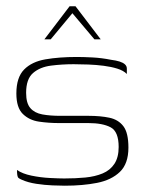

<svg xmlns="http://www.w3.org/2000/svg" viewBox="-20 -585 458 610"><path d="M186 5Q172 5 147 4Q122 3 95.5 -1Q69 -5 49 -14Q42 -17 39 -19.5Q36 -22 35 -28.5Q34 -35 34 -45Q51 -33 80 -27Q109 -21 138.5 -19.5Q168 -18 184 -18Q220 -18 251 -21Q282 -24 306 -34Q330 -44 343.5 -64.5Q357 -85 357 -118Q357 -167 331.5 -180.5Q306 -194 261 -194H167Q135 -194 104 -198.5Q73 -203 52.5 -223Q32 -243 32 -288Q32 -339 56.5 -364Q81 -389 124.5 -396.5Q168 -404 224 -404Q245 -404 274 -402.5Q303 -401 333 -395Q349 -393 360 -389.5Q371 -386 377 -380.5Q383 -375 383 -367V-350Q372 -361 352.5 -367Q333 -373 309.5 -376Q286 -379 261 -380Q236 -381 214 -381Q177 -381 142 -376.5Q107 -372 85 -353Q63 -334 63 -290Q63 -257 76.5 -241.5Q90 -226 114.5 -221.5Q139 -217 171 -217H262Q299 -217 327.5 -211Q356 -205 372 -184Q388 -163 388 -116Q388 -65 361 -39Q334 -13 288.5 -4Q243 5 186 5ZM121 -460 201 -565H220L300 -460H280L210 -543L141 -460Z"/></svg>

Font: Genos Thin ExtraLight
Style: Regular
Weight: 250
Version: Version 1.010